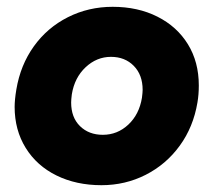

<svg xmlns="http://www.w3.org/2000/svg" viewBox="-20 -532 627 564"><path d="M23 -218Q23 -239 28 -269Q40 -341 79.5 -396Q119 -451 179.5 -481.5Q240 -512 311 -512Q385 -512 442.5 -483Q500 -454 532 -402Q564 -350 564 -281Q564 -254 560 -231Q548 -159 508 -104Q468 -49 408 -18.5Q348 12 278 12Q204 12 146 -16.5Q88 -45 55.5 -97.5Q23 -150 23 -218ZM189 -231Q189 -187 215 -161.5Q241 -136 282 -136Q325 -136 357 -166Q389 -196 397 -245Q399 -261 399 -268Q399 -312 373 -338.5Q347 -365 306 -365Q264 -365 231.5 -334.5Q199 -304 191 -255Q189 -239 189 -231Z"/></svg>

Font: Oak Sans ExtraBold
Style: Italic
Weight: 800
Italic angle: -9.49998°
Foundry: Erik Kennedy, Walven
Version: Version 1.000